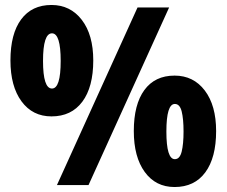

<svg xmlns="http://www.w3.org/2000/svg" viewBox="-20 -744 912 772"><path d="M187 -724Q263 -724 309 -664Q355 -604 355 -501Q355 -394 311 -335Q267 -276 187 -276Q111 -276 66.5 -336.5Q22 -397 22 -501Q22 -608 65 -666Q108 -724 187 -724ZM660 -714 336 0H209L533 -714ZM189 -610Q153 -610 153 -499Q153 -388 189 -388Q224 -388 224 -499Q224 -610 189 -610ZM682 -440Q758 -440 803.5 -380Q849 -320 849 -217Q849 -110 805.5 -51Q762 8 682 8Q606 8 562 -52.5Q518 -113 518 -217Q518 -324 560.5 -382Q603 -440 682 -440ZM683 -326Q649 -326 649 -215Q649 -104 683 -104Q703 -104 710.5 -134.5Q718 -165 718 -215Q718 -266 710.5 -296Q703 -326 683 -326Z"/></svg>

Font: Noto Sans Gujarati UI Condensed Black
Style: Regular
Weight: 900
Width: 3
Designer: Jelle Bosma - Monotype Design Team, Universal Thirst
Foundry: Monotype Imaging Inc.
Version: Version 2.106; ttfautohint (v1.8.4.7-5d5b)